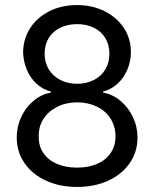

<svg xmlns="http://www.w3.org/2000/svg" viewBox="-20 -737 616 767"><path d="M46.9 -187.5Q46.9 -231.4 64.9 -270Q83 -308.6 114.3 -334.5Q145.5 -360.4 183.6 -367.2V-371.1Q150.4 -379.9 125.5 -402.8Q100.6 -425.8 86.9 -459Q73.2 -492.2 72.3 -529.3Q73.2 -583 101.1 -625.5Q128.9 -668 177.7 -692.4Q226.6 -716.8 288.1 -716.8Q348.6 -716.8 397.5 -692.4Q446.3 -668 474.6 -625.5Q502.9 -583 502.9 -529.3Q502.9 -492.2 488.8 -459Q474.6 -425.8 449.7 -402.8Q424.8 -379.9 391.6 -371.1V-367.2Q429.7 -360.4 460.9 -334.5Q492.2 -308.6 510.7 -270Q529.3 -231.4 529.3 -187.5Q529.3 -130.9 498.5 -85.9Q467.8 -41 413.1 -15.6Q358.4 9.8 288.1 9.8Q217.8 9.8 163.1 -15.6Q108.4 -41 77.6 -85.9Q46.9 -130.9 46.9 -187.5ZM441.4 -192.4Q441.4 -231.4 421.9 -262.7Q402.3 -293.9 367.2 -311Q332 -328.1 288.1 -328.1Q244.1 -328.1 209 -310.5Q173.8 -293 153.8 -262.2Q133.8 -231.4 134.8 -192.4Q133.8 -155.3 152.3 -127Q170.9 -98.6 206.1 -83Q241.2 -67.4 288.1 -67.4Q335 -67.4 369.6 -83Q404.3 -98.6 422.9 -127Q441.4 -155.3 441.4 -192.4ZM417 -522.5Q417 -557.6 400.9 -584.5Q384.8 -611.3 355.5 -626Q326.2 -640.6 288.1 -640.6Q250 -640.6 220.2 -626Q190.4 -611.3 174.3 -584.5Q158.2 -557.6 158.2 -522.5Q158.2 -487.3 174.8 -460Q191.4 -432.6 221.2 -417.5Q251 -402.3 288.1 -402.3Q325.2 -402.3 355 -417.5Q384.8 -432.6 400.9 -460Q417 -487.3 417 -522.5Z"/></svg>

Font: Pretendard GOV Variable
Style: Regular
Weight: 400
Designer: Base glyphs from Inter by Rasmus Andersson; Hangul glyphs from Noto Sans CJK(Source Han Sans) by Jang Soo-young and Kang
Foundry: Kil Hyung-jin
Version: Version 1.307;Glyphs 3.2 (3192)